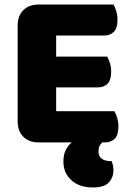

<svg xmlns="http://www.w3.org/2000/svg" viewBox="-20 -626 581 848"><path d="M151 3Q108 3 83 -22Q58 -47 58 -90V-513Q58 -556 83 -581Q108 -606 151 -606H481Q488 -595 493.5 -577Q499 -559 499 -539Q499 -501 482.5 -485Q466 -469 439 -469H228V-376H453Q460 -365 465.5 -347.5Q471 -330 471 -310Q471 -272 455 -256Q439 -240 412 -240H228V-135H485Q492 -124 497.5 -106Q503 -88 503 -68Q503 -30 487.5 -14Q472 2 446 3H431Q424 11 419.5 19.5Q415 28 415 43Q415 86 474 86Q477 95 479 105Q481 115 481 128Q481 157 461 179.5Q441 202 389 202Q362 202 338.5 194.5Q315 187 297.5 172Q280 157 270 136Q260 115 260 88Q260 55 271.5 34.5Q283 14 297 3Z"/></svg>

Font: Baloo Tamma
Style: Regular
Weight: 400
Designer: Divya Kowshik and Ek Type
Foundry: Ek Type
Version: Version 1.443;PS 1.000;hotconv 16.6.51;makeotf.lib2.5.65220;